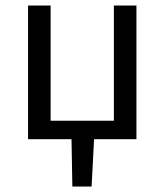

<svg xmlns="http://www.w3.org/2000/svg" viewBox="-20 -506 598 698"><path d="M243 172 240 0H82V-486H164V-67H394V-486H476V0H322L313 172Z"/></svg>

Font: Source Sans 3
Style: Regular
Weight: 400
Designer: Paul D. Hunt
Foundry: Adobe
Version: Version 3.046;hotconv 1.0.118;makeotfexe 2.5.65603